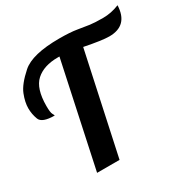

<svg xmlns="http://www.w3.org/2000/svg" viewBox="-166 -906 1052 1063"><g transform="rotate(-30 359.5 -374.5)"><path d="M287.1 -662.1Q198.7 -662.1 148.9 -617.4Q99.1 -572.8 99.1 -460Q99.1 -419.4 106 -407.2Q112.8 -395 112.8 -392.1Q32.7 -392.1 19.3 -427Q5.9 -461.9 5.9 -500Q5.9 -538.1 24.4 -585.4Q43 -632.8 108.6 -690.9Q174.3 -749 347.2 -749Q418 -749 459.7 -741.7Q501.5 -734.4 532.7 -730.2Q564 -726.1 615.7 -726.1Q667.5 -726.1 719.2 -747.1Q714.4 -620.1 594.2 -620.1Q548.8 -620.1 439 -642.1L300.8 0H157.2L298.8 -662.1Z"/></g></svg>

Font: Lobster-Regular
Style: Regular
Weight: 400
Designer: Pablo Impallari
Foundry: Pablo Impallari
Version: Version 1.007; ttfautohint (v1.1) -l 8 -r 50 -G 50 -x 14 -D 